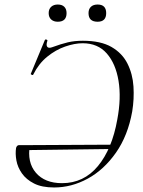

<svg xmlns="http://www.w3.org/2000/svg" viewBox="-20 -816 631 848"><path d="M219 12Q165 12 130.5 -5.5Q96 -23 77 -50Q58 -77 52.5 -107Q47 -137 51 -163Q55 -175 64 -175H112Q99 -99 138.5 -53Q178 -7 254 -7Q350 -7 412.5 -82.5Q475 -158 498 -288Q516 -383 503.5 -459Q491 -535 451.5 -580Q412 -625 345 -625Q310 -625 268 -610.5Q226 -596 188.5 -565.5Q151 -535 127 -487Q126 -483 120.5 -485.5Q115 -488 116 -490L178 -639Q180 -643 185.5 -641Q191 -639 189 -635Q183 -617 188.5 -609.5Q194 -602 209 -607Q250 -622 279.5 -629Q309 -636 346 -636Q425 -636 472.5 -608.5Q520 -581 543 -535Q566 -489 569.5 -434Q573 -379 564 -324Q545 -217 492 -141.5Q439 -66 367.5 -27Q296 12 219 12ZM94 -153 98 -175 482 -177 480 -158ZM235 -720Q217 -720 206 -730Q195 -740 195 -758Q195 -776 206 -786Q217 -796 235 -796Q254 -796 264 -786Q274 -776 274 -758Q274 -720 235 -720ZM411 -720Q371 -720 371 -758Q371 -776 381.5 -786Q392 -796 411 -796Q449 -796 449 -758Q449 -720 411 -720Z"/></svg>

Font: Cormorant Garamond Light
Style: Italic
Weight: 300
Italic angle: -10°
Designer: Christian Thalmann (Catharsis Fonts)
Foundry: Catharsis Fonts
Version: Version 4.001